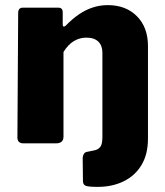

<svg xmlns="http://www.w3.org/2000/svg" viewBox="-20 -560 646 750"><path d="M401 -540Q472 -540 515 -496.5Q558 -453 558 -380V-19Q558 43 532.5 85Q507 127 462.5 148.5Q418 170 362 170Q327 170 315.5 166Q304 162 304 147L303 57Q303 49 307.5 41.5Q312 34 321 33L350 27Q364 24 372 13.5Q380 3 380 -25V-354Q380 -382 364 -397.5Q348 -413 317 -413Q291 -413 268.5 -399.5Q246 -386 228 -357V-26Q228 0 198 0H72Q48 0 48 -23L51 -509Q51 -530 69 -530H208Q225 -530 225 -512V-464Q225 -458 228 -456.5Q231 -455 237 -460Q261 -485 287 -503Q313 -521 341.5 -530.5Q370 -540 401 -540Z"/></svg>

Font: Libre Franklin ExtraBold
Style: Regular
Weight: 800
Designer: Pablo Impallari, Rodrigo Fuenzalida, Nhung Nguyen
Foundry: Impallari Type
Version: Version 3.000